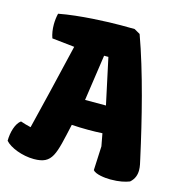

<svg xmlns="http://www.w3.org/2000/svg" viewBox="-122 -858 920 971"><g transform="rotate(15 338.0 -373.0)"><path d="M-10.3 -44.9C14.6 -15.6 80.1 10.3 141.1 10.3C239.7 10.3 245.6 -42.5 282.2 -206.5C309.1 -204.6 338.4 -203.6 368.2 -203.6C393.6 -203.6 418.9 -204.1 442.9 -205.6L455.1 -140.1L449.2 -14.2C463.4 3.9 512.7 9.8 542 9.8C588.9 9.8 618.7 2.4 641.1 -6.3C663.6 -25.9 670.4 -49.3 670.4 -72.8C670.4 -92.8 665 -112.8 661.1 -130.4C618.7 -323.2 560.1 -559.6 494.6 -739.3L463.9 -756.8C439.9 -757.3 416 -757.3 392.1 -757.3C326.2 -757.3 176.3 -752 69.8 -731.4C65.4 -713.4 63 -693.4 63 -673.3C63 -649.4 66.4 -625 74.2 -603.5L191.9 -590.8C152.3 -421.4 109.9 -245.1 84 -141.1C61 -146.5 48.8 -150.4 29.8 -156.7C3.9 -138.2 -10.3 -89.4 -10.3 -44.9ZM314.5 -345.7 349.6 -586.4H372.1L423.8 -345.7Z"/></g></svg>

Font: Kavoon
Style: Regular
Weight: 400
Designer: Viktoriya Grabowska
Foundry: Viktoriya Grabowska
Version: Version 1.002